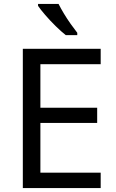

<svg xmlns="http://www.w3.org/2000/svg" viewBox="-20 -964 596 984"><path d="M496 0H97V-714H496V-635H187V-412H478V-334H187V-79H496ZM280 -944Q291 -922 307.5 -894.5Q324 -867 342.5 -841Q361 -815 376 -796V-784H317Q294 -802 265 -830.5Q236 -859 211.5 -887.5Q187 -916 175 -934V-944Z"/></svg>

Font: Noto Sans Tifinagh Tawellemmet
Style: Regular
Weight: 400
Designer: JamraPatel
Foundry: JamraPatel LLC
Version: Version 2.006; ttfautohint (v1.8.4.7-5d5b)